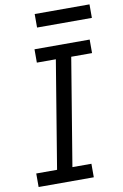

<svg xmlns="http://www.w3.org/2000/svg" viewBox="-100 -979 665 1035"><g transform="rotate(-10 233.0 -461.0)"><path d="M25 0V-74H139L236 -662H132V-735H434V-661H320L223 -74H327V0ZM166 -848V-922H466V-848Z"/></g></svg>

Font: Iosevka Etoile Oblique
Style: Regular
Weight: 400
Italic angle: -9°
Designer: Belleve Invis
Foundry: Belleve Invis
Version: Version 15.5.2; ttfautohint (v1.8.4)